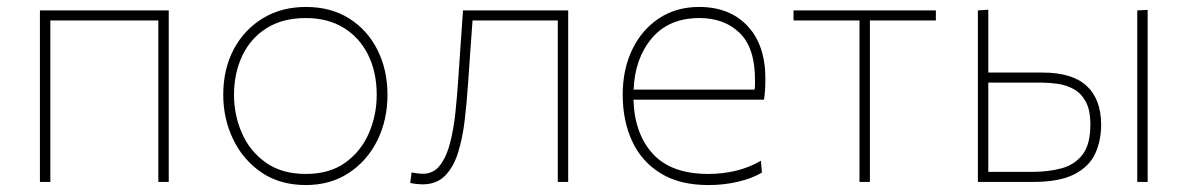

<svg xmlns="http://www.w3.org/2000/svg" viewBox="-20 -524 3420 553"><path d="M95 0V-494H466V0H436V-465H125V0Z M861 9Q786.5 9 733.2 -27.2Q680 -63.5 651.5 -122.8Q623 -182 623 -251Q623 -325 653.2 -382Q683.5 -439 737.2 -471.5Q791 -504 861 -504Q933 -504 985.8 -470.8Q1038.5 -437.5 1067.2 -380.2Q1096 -323 1096 -251Q1096 -178.5 1066.8 -119.5Q1037.5 -60.5 984.5 -25.8Q931.5 9 861 9ZM861 -23Q929.5 -23 974.8 -55.8Q1020 -88.5 1042.5 -140.5Q1065 -192.5 1065 -251Q1065 -316.5 1040.2 -366.2Q1015.5 -416 969.8 -444Q924 -472 861 -472Q793.5 -472 747.2 -442.5Q701 -413 677.5 -362.8Q654 -312.5 654 -251Q654 -192.5 676.8 -140.5Q699.5 -88.5 745.5 -55.8Q791.5 -23 861 -23Z M1196.5 7Q1190 7 1180.5 6Q1171 5 1161.5 3L1165.5 -27.5Q1174 -25.5 1183.2 -24.5Q1192.5 -23.5 1197.5 -23.5Q1228.5 -23.5 1247.2 -47.8Q1266 -72 1276.2 -111.8Q1286.5 -151.5 1291.5 -198.5Q1296.5 -245.5 1299.5 -291Q1303 -341.5 1306.5 -393Q1310 -444 1313.5 -494H1616.5V0H1586.5V-465H1341Q1337.5 -420 1334.5 -375Q1331.5 -330 1328 -282Q1324.5 -229.5 1318.5 -178.2Q1312.5 -127 1299.5 -85Q1286.5 -43 1262 -18Q1237.5 7 1196.5 7Z M2020.5 9Q1937.5 9 1882.8 -24.8Q1828 -58.5 1800.8 -117.2Q1773.5 -176 1773.5 -251Q1773.5 -324.5 1801.2 -381.8Q1829 -439 1878.5 -471.5Q1928 -504 1993.5 -504Q2081.5 -504 2133 -449.2Q2184.5 -394.5 2184.5 -297Q2184.5 -262.5 2180.5 -237H1804.5Q1807.5 -138.5 1860.5 -80.8Q1913.5 -23 2020.5 -23Q2060.5 -23 2098.8 -32Q2137 -41 2171.5 -61L2174.5 -27Q2146 -10 2105.5 -0.5Q2065 9 2020.5 9ZM1994.5 -472Q1906.5 -472 1857.5 -414Q1808.5 -356 1805 -266H2153.5Q2154.5 -273.5 2154.5 -281Q2154.5 -288 2154.5 -295Q2154.5 -386 2110.5 -429Q2066.5 -472 1994.5 -472Z M2455.5 0V-465H2265.5V-494H2675.5V-465H2485.5V0Z M2796.5 0V-494L2826.5 -496V-315H2982.5Q3069 -315 3110.2 -276.2Q3151.5 -237.5 3151.5 -165Q3151.5 -118 3134 -80.8Q3116.5 -43.5 3073.8 -21.8Q3031 0 2955.5 0ZM2826.5 -29H2953Q2999.5 -29 3037.5 -39.2Q3075.5 -49.5 3098 -78.8Q3120.5 -108 3120.5 -165Q3120.5 -207 3107.2 -231.2Q3094 -255.5 3072.8 -267.2Q3051.5 -279 3027 -282.5Q3002.5 -286 2980.5 -286H2826.5ZM3255.5 0V-494L3285.5 -495.5V0Z"/></svg>

Font: Heraclito Thin
Style: Regular
Weight: 100
Designer: Kostas Bartsokas (font) & Cristiano Sobral (main changes)
Foundry: Kostas Bartsokas (font) & Cristiano Sobral (main changes)
Version: Version 1.00;July 8, 2020;FontCreator 13.0.0.2655 64-bit